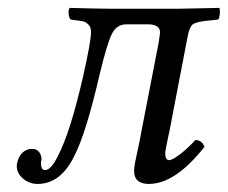

<svg xmlns="http://www.w3.org/2000/svg" viewBox="-20 -451 571 481"><path d="M333 -115.2 377 -341.8Q380.9 -365.7 380.9 -370.1Q380.9 -390.1 350.1 -390.1H296.9Q272 -390.1 260 -365.5Q248 -340.8 230 -266.1Q195.8 -118.2 167 -62Q132.8 9.8 74.2 9.8Q53.2 9.8 37.6 -3.7Q22 -17.1 22 -35.2Q22 -40 22.9 -42Q25.9 -58.1 35.9 -68.1Q45.9 -78.1 60.1 -78.1Q71.3 -78.1 77.6 -70.6Q84 -63 84 -51.8Q84 -48.8 83 -47.9Q81.1 -24.9 92.8 -24.9Q107.9 -24.9 125 -60.1Q155.8 -118.2 188 -258.8Q208 -346.7 208 -371.1Q208 -383.3 201.4 -389.6Q194.8 -396 188.5 -397.5Q182.1 -398.9 164.6 -400.9Q160.2 -401.9 157.2 -401.9Q153.3 -404.8 152.1 -415.8Q150.9 -426.8 154.8 -431.2Q229 -429.2 251 -429.2H432.1L529.8 -431.2Q531.7 -424.3 530.3 -413.6Q528.8 -402.8 525.9 -401.9L497.1 -398.9Q470.2 -396 462.2 -389.4Q454.1 -382.8 449.2 -355L404.8 -124Q402.8 -115.2 399.9 -101.1Q397 -86.9 395.5 -78.9Q394 -70.8 394 -66.9Q394 -49.8 403.8 -49.8Q411.6 -49.8 430.9 -64.5Q450.2 -79.1 469.2 -100.1Q486.3 -100.1 492.2 -83Q418.9 9.8 353 9.8Q315.9 9.8 315.9 -22.9Q315.9 -30.8 318.8 -45.9Q321.8 -61 326.4 -82Q331.1 -103 333 -115.2Z"/></svg>

Font: Linux Libertine
Style: Italic
Weight: 400
Italic angle: -12°
Designer: Philipp H. Poll
Foundry: Philipp H. Poll
Version: Version 5.1.6 ; ttfautohint (v0.9)